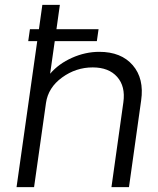

<svg xmlns="http://www.w3.org/2000/svg" viewBox="-20 -769 650 789"><path d="M388 -556Q478 -556 525.5 -501Q573 -446 560 -356L510 0H438L487 -349Q496 -414 461.5 -453Q427 -492 361 -492Q292 -492 235 -450.5Q178 -409 169 -346L120 0H48L133 -600H96L103 -649H140L154 -749H226L212 -649H385L378 -600H205L186 -466Q221 -507 276 -531.5Q331 -556 388 -556Z"/></svg>

Font: Oakes Grotesk Light
Style: Italic
Weight: 300
Italic angle: -8°
Designer: Samuel Oakes
Foundry: Samuel Oakes
Version: Version 1.000;PS 001.000;hotconv 1.0.88;makeotf.lib2.5.64775